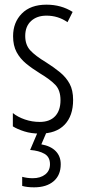

<svg xmlns="http://www.w3.org/2000/svg" viewBox="-20 -562 366 822"><path d="M293 -134Q293 -66 256.5 -28Q220 10 151 10Q114 10 84 0.5Q54 -9 35 -21V-78Q56 -61 86.5 -50.5Q117 -40 150 -40Q193 -40 216 -64.5Q239 -89 239 -133Q239 -175 217.5 -198Q196 -221 151 -248Q117 -269 91.5 -290Q66 -311 51 -339Q36 -367 36 -407Q36 -466 73.5 -504Q111 -542 179 -542Q242 -542 291 -511L269 -467Q229 -495 179 -495Q138 -495 113 -472Q88 -449 88 -408Q88 -370 109.5 -346.5Q131 -323 179 -294Q212 -273 237.5 -252Q263 -231 278 -203.5Q293 -176 293 -134ZM240 141Q240 188 209.5 214Q179 240 126 240Q96 240 75 234V195Q97 201 120 201Q153 201 173.5 185Q194 169 194 141Q194 110 170.5 96.5Q147 83 109 80L143 0H181L157 56Q197 63 218.5 85Q240 107 240 141Z"/></svg>

Font: Noto Sans Thai ExtCond Light
Style: Regular
Weight: 300
Width: 2
Designer: Monotype Design Team
Foundry: Monotype Imaging Inc.
Version: Version 2.002; ttfautohint (v1.8.4.7-5d5b)